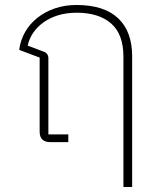

<svg xmlns="http://www.w3.org/2000/svg" viewBox="-20 -570 634 770"><path d="M475 -342Q475 -433 425.5 -476Q376 -519 288 -519Q247 -519 214 -509Q181 -499 155.5 -481Q130 -463 113.5 -439Q97 -415 91 -387L155 -363Q174 -356 174 -336V-31H254V0H182Q139 0 139 -42V-339L57 -370Q62 -409 81 -442Q100 -475 130.5 -499Q161 -523 200.5 -536.5Q240 -550 287 -550Q397 -550 453.5 -497Q510 -444 510 -344V180H475Z"/></svg>

Font: IBM Plex Sans Thai ExtLt
Style: Regular
Weight: 200
Designer: Mike Abbink, Paul van der Laan, Pieter van Rosmalen, Ben Mitchell, Mark Frömberg
Foundry: Bold Monday
Version: Version 1.2